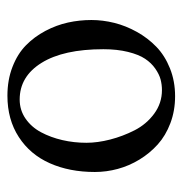

<svg xmlns="http://www.w3.org/2000/svg" viewBox="-7 -475 494 520"><g transform="rotate(-90 240.0 -215.0)"><path d="M34.2 -205.1Q34.2 -273.9 57.9 -327.1Q81.5 -380.4 128.9 -411.1Q176.3 -441.9 240.7 -441.9Q283.7 -441.9 318.8 -428.2Q354 -414.6 377.2 -391.8Q400.4 -369.1 416.3 -339.1Q432.1 -309.1 439 -277.8Q445.8 -246.6 445.8 -214.4Q445.8 -183.6 438 -152.3Q430.2 -121.1 413.6 -91.3Q397 -61.5 373.3 -38.6Q349.6 -15.6 314.9 -1.7Q280.3 12.2 239.3 12.2Q200.2 12.2 166.5 -0.5Q132.8 -13.2 108.9 -34.7Q85 -56.2 67.9 -84.2Q50.8 -112.3 42.5 -143.1Q34.2 -173.8 34.2 -205.1ZM230.5 -408.7Q201.7 -408.7 178.7 -392.8Q155.8 -377 141.8 -350.8Q127.9 -324.7 120.6 -293.2Q113.3 -261.7 113.3 -228Q113.3 -197.8 122.1 -163.6Q130.9 -129.4 147.2 -97.4Q163.6 -65.4 192.1 -44.4Q220.7 -23.4 255.9 -23.4Q271 -23.4 284.9 -27.1Q298.8 -30.8 314.2 -41.5Q329.6 -52.2 340.8 -69.1Q352.1 -85.9 359.4 -115.2Q366.7 -144.5 366.7 -182.1Q366.7 -290 329.8 -349.4Q293 -408.7 230.5 -408.7Z"/></g></svg>

Font: Libertinage
Style: l
Weight: 400
Designer: OSP
Foundry: OSP
Version: Version 1.0; 2008; OFL relea